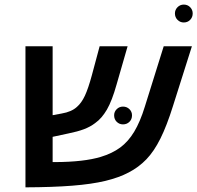

<svg xmlns="http://www.w3.org/2000/svg" viewBox="-20 -803 851 828"><path d="M535.6 -59.6Q493.2 -37.1 434.3 -22.9Q375.5 -8.8 291.7 -2.2Q208 4.4 89.8 4.9V-603.5H207V-306.2L246.1 -313.5Q288.6 -320.8 311.5 -341.8Q331.5 -358.9 346.2 -390.4Q360.8 -421.9 376 -478L409.7 -603.5H530.3L482.9 -439Q462.9 -367.7 440.9 -330.1Q430.2 -312 418 -297.6Q405.8 -283.2 390.1 -272Q369.6 -256.3 342 -245.8Q314.5 -235.4 274.9 -227.5L207 -212.9V-104H217.8Q342.3 -104.5 414.6 -126.5Q463.4 -141.1 498.3 -166.7Q533.2 -192.4 558.8 -235.1Q584.5 -277.8 604.5 -342.8L686 -603.5H807.6L726.1 -346.2Q699.2 -260.3 671.6 -205.1Q644 -149.9 611.3 -116Q578.6 -82 535.6 -59.6ZM472.2 -305.7Q472.2 -321.3 483.4 -332.3Q494.6 -343.3 510.3 -343.3Q526.9 -343.3 538.1 -332.3Q549.3 -321.3 549.3 -305.7Q549.3 -288.6 538.1 -277.6Q526.9 -266.6 510.3 -266.6Q494.6 -266.6 483.4 -277.6Q472.2 -288.6 472.2 -305.7ZM734.4 -745.1Q734.4 -760.7 745.6 -772Q756.8 -783.2 772.5 -783.2Q789.1 -783.2 800 -772Q811 -760.7 811 -745.1Q811 -728.5 800 -717.3Q789.1 -706.1 772.5 -706.1Q756.8 -706.1 745.6 -717.3Q734.4 -728.5 734.4 -745.1Z"/></svg>

Font: Arimo SemiBold
Style: Italic
Weight: 600
Italic angle: -12°
Version: Version 1.33